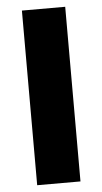

<svg xmlns="http://www.w3.org/2000/svg" viewBox="-52 -748 417 782"><g transform="rotate(-5 156.5 -357.0)"><path d="M68 0H245V-714H68Z"/></g></svg>

Font: Noto Sans Condensed Black
Style: Regular
Weight: 900
Width: 3
Designer: Monotype Design Team
Foundry: Monotype Imaging Inc.
Version: Version 2.013